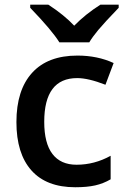

<svg xmlns="http://www.w3.org/2000/svg" viewBox="-20 -786 535 816"><path d="M299.8 9.8Q177.2 9.8 113.5 -61.8Q49.8 -133.3 49.8 -267.1Q49.8 -403.3 116.5 -476.6Q183.1 -549.8 309.1 -549.8Q394.5 -549.8 462.9 -518.1L428.2 -425.8Q355.5 -454.1 308.1 -454.1Q168 -454.1 168 -268.1Q168 -177.2 202.9 -131.6Q237.8 -85.9 305.2 -85.9Q381.8 -85.9 450.2 -124V-23.9Q419.4 -5.9 384.5 2Q349.6 9.8 299.8 9.8ZM484.4 -766.1V-752.9Q422.9 -689 397.7 -658.7Q372.6 -628.4 359.4 -606H232.4Q200.7 -657.2 108.4 -752.9V-766.1H185.5Q252.9 -722.2 295.4 -676.8Q342.8 -725.6 406.7 -766.1Z"/></svg>

Font: JBL Sans
Style: Semibold
Weight: 600
Version: Version 1.10